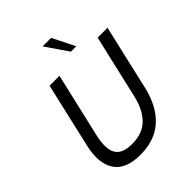

<svg xmlns="http://www.w3.org/2000/svg" viewBox="-245 -1034 1184 1184"><g transform="rotate(-45 347.5 -442.0)"><path d="M431.2 -745.1 330.6 -891.6H404.8L478 -745.1ZM285.2 8.3Q157.7 8.3 109.9 -64.2Q62 -136.7 91.8 -265.6L189.5 -689.9H275.9L178.2 -268.6Q155.8 -170.9 182.4 -123Q209 -75.2 295.9 -75.2Q385.7 -75.2 438.2 -126.5Q490.7 -177.7 513.2 -276.9L608.9 -689.9H694.8L596.7 -264.2Q566.4 -132.8 488.5 -62.3Q410.6 8.3 285.2 8.3Z"/></g></svg>

Font: HK Grotesk Medium Legacy Italic
Style: Regular
Weight: 500
Italic angle: -13°
Designer: Alfredo Marco Pradil
Foundry: Hanken Design Co.
Version: Version 2.022;PS 002.022;hotconv 1.0.88;makeotf.lib2.5.64775